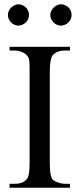

<svg xmlns="http://www.w3.org/2000/svg" viewBox="-20 -882 373 902"><path d="M24.9 0V-18.6H48.8Q69.3 -18.6 83.5 -24.2Q97.7 -29.8 107.4 -42.5Q119.1 -56.2 119.1 -117.7V-545.4Q119.1 -562.5 118.9 -574.5Q118.7 -586.4 117.7 -595Q116.7 -603.5 114.5 -609.4Q112.3 -615.2 108.4 -619.6Q99.1 -631.3 82.5 -637.9Q65.9 -644.5 48.8 -644.5H24.9V-662.1H308.6V-644.5H284.7Q245.6 -644.5 226.1 -620.6Q220.7 -612.3 217.3 -593.8Q213.9 -575.2 213.9 -545.4V-117.7Q213.9 -85.4 216.8 -67.9Q219.7 -50.3 225.1 -41.5Q227.5 -37.6 233.9 -33.4Q240.2 -29.3 248.8 -26.1Q257.3 -22.9 266.6 -20.8Q275.9 -18.6 284.7 -18.6H308.6V0ZM116.2 -812Q116.2 -801.8 112.3 -792.7Q108.4 -783.7 101.3 -776.9Q94.2 -770 85.2 -765.9Q76.2 -761.7 65.9 -761.7Q56.2 -761.7 47.4 -765.9Q38.6 -770 31.7 -777.1Q24.9 -784.2 21 -793.2Q17.1 -802.2 17.1 -812Q17.1 -821.3 21.2 -830.3Q25.4 -839.4 32.2 -846.2Q39.1 -853 47.9 -857.4Q56.6 -861.8 65.9 -861.8Q76.2 -861.8 85.2 -857.9Q94.2 -854 101.3 -847.2Q108.4 -840.3 112.3 -831.3Q116.2 -822.3 116.2 -812ZM316.4 -812Q316.4 -801.8 312.5 -792.7Q308.6 -783.7 301.5 -776.9Q294.4 -770 285.4 -765.9Q276.4 -761.7 266.1 -761.7Q255.9 -761.7 246.8 -765.9Q237.8 -770 231 -777.1Q224.1 -784.2 220.2 -793.2Q216.3 -802.2 216.3 -812Q216.3 -821.3 220.7 -830.3Q225.1 -839.4 231.9 -846.2Q238.8 -853 247.8 -857.4Q256.8 -861.8 266.1 -861.8Q276.4 -861.8 285.4 -857.9Q294.4 -854 301.5 -847.2Q308.6 -840.3 312.5 -831.3Q316.4 -822.3 316.4 -812Z"/></svg>

Font: Doulos SIL Am
Style: Regular
Weight: 400
Designer: Walt Agee, Victor Gaultney, Peter Martin, Debbi Hosken, Becca Hirsbrunner
Foundry: SIL International
Version: Version 5.000